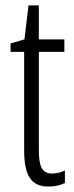

<svg xmlns="http://www.w3.org/2000/svg" viewBox="-20 -677 274 707"><path d="M172 -38C133 -38 123 -67 123 -126V-486H217V-532H123V-657H85L70 -532L19 -517V-486H69V-123C69 -35 92 10 158 10C183 10 202 5 219 -3V-49C206 -43 189 -38 172 -38Z"/></svg>

Font: Noto Sans Gujarati ExtraCondensed Light
Style: Regular
Weight: 300
Width: 2
Designer: Jelle Bosma - Monotype Design Team, Universal Thirst
Foundry: Monotype Imaging Inc.
Version: Version 2.106